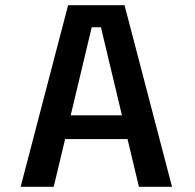

<svg xmlns="http://www.w3.org/2000/svg" viewBox="-20 -720 750 740"><path d="M515.5 0 471.5 -184H231L187 0H59.5L242.5 -700H460L643 0ZM333.5 -615 252.5 -275.5H450L369 -615Z"/></svg>

Font: League Mono Medium
Style: Regular
Weight: 500
Width: 6
Designer: Tyler Finck
Foundry: The League of Moveable Type / Tyler Finck
Version: Version 2.300;RELEASE